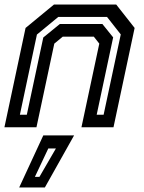

<svg xmlns="http://www.w3.org/2000/svg" viewBox="-22 -560 632 845"><path d="M-2.5 0 90.5 -437 215.5 -540H489.5L570.5 -437L477.5 0H336.5L415 -368L391 -398.5H254L217 -368L138.5 0ZM65.5 -55H96L168.5 -395L241.5 -454.5H428.5L476 -395.5L403.5 -55H434L509.5 -408.5L449 -485.5H234.5L140.5 -408ZM62.5 265 168.5 36H304L175.5 265ZM131.5 218.5H151.5L224 93.5H190.5Z"/></svg>

Font: Tourney Thin SemiBold
Style: Italic
Weight: 600
Italic angle: -12°
Version: Version 1.015